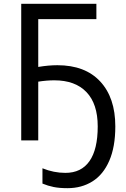

<svg xmlns="http://www.w3.org/2000/svg" viewBox="-20 -734 658 1004"><path d="M180 -307V0H91V-714H484V-634H180V-384Q234 -393 280 -393Q425 -393 504 -308Q583 -223 583 -73Q583 34 551.5 106.5Q520 179 463.5 214.5Q407 250 333 250Q291 250 261 244Q231 238 202 226V146Q261 170 322 170Q405 170 448 108.5Q491 47 491 -73Q491 -191 432 -252.5Q373 -314 264 -314Q224 -314 180 -307Z"/></svg>

Font: Noto Sans Display
Style: Regular
Weight: 400
Designer: Monotype Design team
Foundry: Monotype Imaging Inc.
Version: Version 1.000